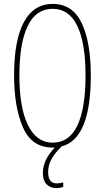

<svg xmlns="http://www.w3.org/2000/svg" viewBox="-20 -744 536 981"><path d="M226 136Q226 193 270 193Q288 193 303 188V211Q287 217 268 217Q236 217 217.5 197Q199 177 199 140Q199 73 260 10H249Q142 10 97 -94Q52 -198 52 -358Q52 -540 102.5 -632Q153 -724 249 -724Q351 -724 397.5 -626Q444 -528 444 -358Q444 -35 295 4Q259 39 242.5 70Q226 101 226 136ZM249 -15Q333 -15 375 -102Q417 -189 417 -358Q417 -524 375 -611.5Q333 -699 249 -699Q164 -699 121.5 -611Q79 -523 79 -358Q79 -194 123 -104.5Q167 -15 249 -15Z"/></svg>

Font: Noto Sans Display Thin Cond
Style: Regular
Weight: 250
Width: 3
Designer: Monotype Design team
Foundry: Monotype Imaging Inc.
Version: Version 1.000